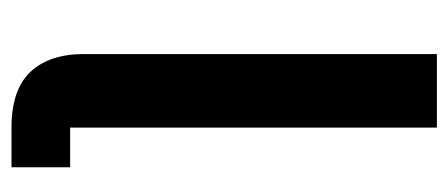

<svg xmlns="http://www.w3.org/2000/svg" viewBox="-243 -537 780 334"><g transform="rotate(90 147.0 -370.0)"><path d="M202 0Q136 0 105 -33Q74 -66 74 -126V-740H202V-102H271V0Z"/></g></svg>

Font: IBM Plex Sans KR SmBld
Style: Regular
Weight: 600
Designer: Mike Abbink; Paul van der Laan; Pieter van Rosmalen; Wujin Sim; Chorong Kim; Dohee Lee;
Foundry: Sandoll Inc.
Version: Version 1.002